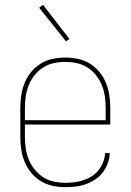

<svg xmlns="http://www.w3.org/2000/svg" viewBox="-20 -766 540 794"><path d="M251 8Q224 8 198 2.5Q172 -3 149.5 -16.5Q127 -30 109.5 -51Q92 -72 82 -96.5Q72 -121 68 -147Q64 -173 64 -200V-320Q64 -346 68 -372.5Q72 -399 82 -423.5Q92 -448 109 -468.5Q126 -489 148.5 -503Q171 -517 197.5 -522.5Q224 -528 250 -528Q276 -528 302.5 -522.5Q329 -517 351.5 -503Q374 -489 391 -468.5Q408 -448 418 -423.5Q428 -399 432 -372.5Q436 -346 436 -320V-251H83V-200Q83 -176 86.5 -152Q90 -128 99 -106Q108 -84 123.5 -65Q139 -46 159 -33Q179 -20 203 -15Q227 -10 251 -10Q279 -10 307.5 -16Q336 -22 360 -37.5Q384 -53 398.5 -78.5Q413 -104 415 -133H434Q433 -111 425.5 -90.5Q418 -70 405 -53Q392 -36 374 -24Q356 -12 335.5 -4.5Q315 3 293.5 5.5Q272 8 251 8ZM83 -269H417V-320Q417 -344 413.5 -368Q410 -392 401 -414Q392 -436 377 -455Q362 -474 341.5 -487Q321 -500 297.5 -505Q274 -510 250 -510Q226 -510 202.5 -505Q179 -500 158.5 -487Q138 -474 123 -455Q108 -436 99 -414Q90 -392 86.5 -368Q83 -344 83 -320ZM253 -595 142 -734 158 -746 267 -605Z"/></svg>

Font: Iosevka SS04 Thin
Style: Regular
Weight: 100
Monospace: yes
Designer: Belleve Invis
Foundry: Belleve Invis
Version: Version 19.0.0; ttfautohint (v1.8.4)